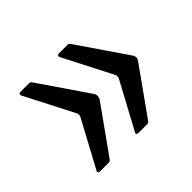

<svg xmlns="http://www.w3.org/2000/svg" viewBox="-96 -586 650 650"><g transform="rotate(-45 229.0 -261.5)"><path d="M143 -257Q143 -263 141 -266L51 -441Q50 -443 50 -446Q50 -452 59 -452H98Q101 -452 103.5 -451Q106 -450 109 -446L230 -269Q233 -263 233 -257Q233 -251 229 -244L110 -77Q107 -71 98 -71H61Q47 -71 50 -79L141 -248Q143 -251 143 -257ZM327 -257Q327 -263 325 -266L235 -441Q234 -443 234 -446Q234 -452 243 -452H282Q285 -452 287.5 -451Q290 -450 293 -446L414 -269Q418 -261 418 -257Q418 -252 413 -244L294 -77Q291 -71 282 -71H245Q231 -71 234 -79L325 -248Q327 -251 327 -257Z"/></g></svg>

Font: Libre Franklin Medium
Style: Regular
Weight: 500
Designer: Pablo Impallari, Rodrigo Fuenzalida
Foundry: Impallari Type
Version: Version 1.002; ttfautohint (v1.5)